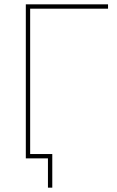

<svg xmlns="http://www.w3.org/2000/svg" viewBox="-20 -730 538 885"><path d="M478 -690H119V-20H221V135H201V0H99V-710H478Z"/></svg>

Font: Raleway-v4020 Thin
Style: Regular
Weight: 250
Designer: Matt McInerney, Pablo Impallari, Rodrigo Fuenzalida
Foundry: Matt McInerney, Pablo Impallari, Rodrigo Fuenzalida
Version: Version 4.020;PS 004.020;hotconv 1.0.88;makeotf.lib2.5.64775